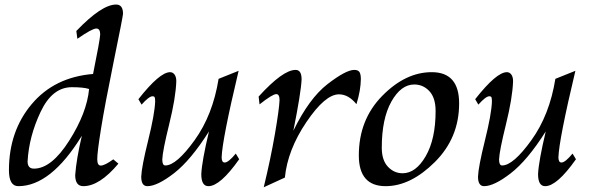

<svg xmlns="http://www.w3.org/2000/svg" viewBox="-20 -794 2564 829"><path d="M126.5 -65.9Q202.1 -65.9 278.6 -186.3Q355 -306.6 364.7 -409.7Q341.3 -417.5 290 -417.5Q205.6 -417.5 155.3 -311Q105 -204.6 99.1 -97.2Q99.1 -65.9 126.5 -65.9ZM339.8 9.8Q304.7 9.8 304.7 -38.1Q309.6 -106.9 333.5 -208Q199.7 9.8 59.1 9.8Q18.6 9.8 18.6 -59.1Q18.6 -227.5 116.7 -344.2Q214.8 -460.9 381.8 -474.6Q411.1 -618.7 412.6 -645Q412.6 -670.9 396 -670.9Q377.9 -670.9 314 -626.5L309.6 -660.2Q418.9 -774.4 481.4 -774.4Q511.2 -774.4 511.2 -734.4Q510.3 -720.7 471.4 -530.8Q432.6 -340.8 416.3 -239Q399.9 -137.2 399.9 -106.9Q399.9 -79.1 415 -79.1Q432.1 -79.1 469.2 -106L491.2 -87.4Q409.7 9.8 339.8 9.8Z M879.9 9.8Q849.1 9.8 849.1 -42Q851.6 -97.7 882.3 -226.6Q803.2 -101.6 731.2 -45.9Q659.2 9.8 616.2 9.8Q589.8 9.8 589.8 -31.2Q591.3 -73.2 619.6 -187.3Q647.9 -301.3 649.9 -355.5Q649.9 -370.1 647.7 -374.3Q645.5 -378.4 638.7 -378.4Q623.5 -378.4 591.3 -342.3L577.6 -365.7Q669.4 -482.4 714.4 -482.4Q726.1 -482.4 733.6 -472.2Q741.2 -461.9 741.2 -443.4Q738.8 -371.6 710.4 -257.1Q682.1 -142.6 680.7 -105.5Q680.7 -79.6 693.8 -79.6Q741.7 -79.6 820.3 -188.7Q898.9 -297.9 923.8 -453.6L1010.3 -488.3Q939.5 -191.4 937 -114.7Q937 -92.3 950.2 -92.3Q966.3 -92.3 998 -130.9L1012.7 -106.4Q930.7 9.8 879.9 9.8Z M1118.7 14.6Q1148.4 -107.9 1167 -215.3Q1185.5 -322.8 1187 -361.8Q1187 -387.7 1172.9 -387.7Q1156.7 -387.7 1100.6 -343.3L1096.7 -377Q1201.2 -492.2 1256.3 -492.2Q1282.2 -492.2 1282.2 -451.2Q1279.8 -394.5 1246.6 -229.5Q1314.5 -369.1 1394 -430.7Q1473.6 -492.2 1509.8 -492.2Q1524.4 -492.2 1531 -484.4Q1537.6 -476.6 1538.1 -453.6Q1537.6 -403.8 1519 -344.2Q1484.9 -386.7 1443.4 -386.7Q1383.8 -386.7 1302.7 -266.6Q1221.7 -146.5 1210 -27.3Z M1718.3 -45.9Q1775.4 -45.9 1818.1 -119.6Q1860.8 -193.4 1860.8 -314.5Q1860.8 -371.6 1834 -400.4Q1807.1 -429.2 1768.6 -429.2Q1711.4 -429.2 1669.9 -355.5Q1628.4 -281.7 1628.4 -156.2Q1628.4 -102.1 1655 -74Q1681.6 -45.9 1718.3 -45.9ZM1645 9.8Q1529.3 9.8 1529.3 -123Q1529.3 -276.9 1629.9 -379.6Q1730.5 -482.4 1844.2 -482.4Q1962.4 -482.4 1962.4 -347.7Q1962.4 -198.7 1857.7 -94.5Q1752.9 9.8 1645 9.8Z M2334 9.8Q2303.2 9.8 2303.2 -42Q2305.7 -97.7 2336.4 -226.6Q2257.3 -101.6 2185.3 -45.9Q2113.3 9.8 2070.3 9.8Q2043.9 9.8 2043.9 -31.2Q2045.4 -73.2 2073.7 -187.3Q2102.1 -301.3 2104 -355.5Q2104 -370.1 2101.8 -374.3Q2099.6 -378.4 2092.8 -378.4Q2077.6 -378.4 2045.4 -342.3L2031.7 -365.7Q2123.5 -482.4 2168.5 -482.4Q2180.2 -482.4 2187.7 -472.2Q2195.3 -461.9 2195.3 -443.4Q2192.9 -371.6 2164.6 -257.1Q2136.2 -142.6 2134.8 -105.5Q2134.8 -79.6 2147.9 -79.6Q2195.8 -79.6 2274.4 -188.7Q2353 -297.9 2377.9 -453.6L2464.4 -488.3Q2393.6 -191.4 2391.1 -114.7Q2391.1 -92.3 2404.3 -92.3Q2420.4 -92.3 2452.1 -130.9L2466.8 -106.4Q2384.8 9.8 2334 9.8Z"/></svg>

Font: Kelvinch
Style: Italic
Weight: 400
Italic angle: -10°
Designer: Paul James Miller
Foundry: High-Logic / Made with FontCreator
Version: Version 3.40;July 22, 2017;FontCreator 11.0.0.2388 64-bit